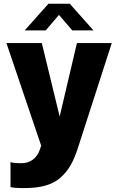

<svg xmlns="http://www.w3.org/2000/svg" viewBox="-20 -757 615 1009"><path d="M109.9 -597.2 234.4 -737.3H346.7L471.2 -597.2H359.9L290 -678.7L220.2 -597.2ZM108.4 231.4Q50.3 231.4 35.2 226.1V94.7Q47.4 100.6 94.2 100.6Q127.9 100.6 153.1 81.5Q178.2 62.5 189.5 28.8L196.3 8.3L13.7 -530.8H199.7L293.5 -144.5L384.3 -530.8H567.4L389.6 20Q372.1 74.7 351.1 111.3Q330.1 147.9 297.9 176.5Q265.6 205.1 219 218.3Q172.4 231.4 108.4 231.4Z"/></svg>

Font: Epilogue ExtraBold
Style: Regular
Weight: 800
Designer: Tyler Finck
Foundry: Etcetera Type Co
Version: Version 2.112